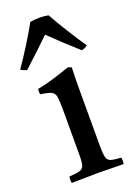

<svg xmlns="http://www.w3.org/2000/svg" viewBox="-162 -810 610 869"><g transform="rotate(-20 143.5 -375.5)"><path d="M277 1Q249 1 220 0Q191 -1 156 -1Q124 -1 90.5 0Q57 1 27 1Q24 -15 27 -30Q61 -32 77 -36.5Q93 -41 98 -56Q103 -71 103 -104V-328Q103 -367 100 -386Q97 -405 82 -412.5Q67 -420 30 -425Q27 -439 30 -451Q72 -459 112 -471.5Q152 -484 189 -497L206 -491Q205 -460 204.5 -433Q204 -406 204 -382V-114Q204 -75 208.5 -58Q213 -41 228.5 -36.5Q244 -32 277 -30Q280 -15 277 1ZM143 -671Q113 -642 80 -611Q47 -580 12 -548Q5 -550 -2.5 -553Q-10 -556 -17 -561Q12 -602 44.5 -654Q77 -706 100 -748Q110 -750 121 -751Q132 -752 144 -752Q156 -752 167 -751Q178 -750 188 -748Q211 -706 243.5 -654Q276 -602 304 -561Q292 -551 275 -548Q239 -580 206 -611Q173 -642 143 -671Z"/></g></svg>

Font: Tiro Devanagari Hindi
Style: Regular
Weight: 400
Designer: Devanagari: John Hudson & Fiona Ross. Latin: John Hudson.
Foundry: Tiro Typeworks Ltd.
Version: Version 1.52